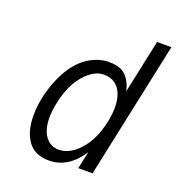

<svg xmlns="http://www.w3.org/2000/svg" viewBox="-131 -816 863 937"><g transform="rotate(20 300.0 -348.0)"><path d="M525.4 -710H599.6L448.7 0H374.5L393.6 -89.8Q326.7 14.2 226.1 14.2Q151.9 14.2 116.5 -35.9Q81.1 -85.9 81.1 -167Q81.1 -254.9 116.2 -345.7Q168 -481 267.1 -522.9Q302.7 -538.1 337.9 -538.1Q373 -538.1 395.5 -529.5Q418 -521 431.6 -504.9Q456.5 -477.1 466.3 -432.6ZM167 -263.2Q157.7 -217.8 157.7 -185.1Q157.7 -122.1 183.8 -86.9Q210 -51.8 253.4 -51.8Q310.1 -51.8 361.1 -108.6Q412.1 -165.5 432.6 -262.2Q441.4 -303.2 441.4 -336.9Q441.4 -400.9 414.1 -436.3Q386.7 -471.7 336.2 -471.7Q285.6 -471.7 236.8 -416.5Q188 -361.3 167 -263.2Z"/></g></svg>

Font: Tuffy
Style: Italic
Weight: 400
Italic angle: -12°
Designer: Thatcher Ulrich, Karoly Barta and Michael Everson
Version: Version 001.271